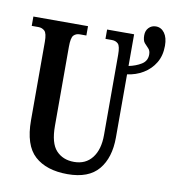

<svg xmlns="http://www.w3.org/2000/svg" viewBox="-86 -845 842 931"><g transform="rotate(10 335.0 -380.0)"><path d="M308 10Q204 10 146.5 -42Q89 -94 89 -217V-603Q89 -645 76.5 -656.5Q64 -668 46 -668H13V-714H282V-668H250Q231 -668 219.5 -656Q208 -644 208 -599V-210Q208 -125 241 -89.5Q274 -54 329 -54Q386 -54 418 -95Q450 -136 450 -207V-603Q450 -645 438.5 -656.5Q427 -668 408 -668H376V-714H509V-558Q544 -565 571 -581.5Q598 -598 598 -630Q598 -649 588 -659Q578 -669 568 -680.5Q558 -692 558 -718Q558 -741 572 -755.5Q586 -770 607 -770Q633 -770 649.5 -747.5Q666 -725 666 -685Q666 -636 644.5 -600.5Q623 -565 587 -543.5Q551 -522 509 -517V-206Q509 -106 460.5 -48Q412 10 308 10Z"/></g></svg>

Font: Noto Serif ExtraCondensed SemiBold
Style: Regular
Weight: 600
Width: 2
Designer: Monotype Design Team
Foundry: Monotype Imaging Inc.
Version: Version 2.015; ttfautohint (v1.8.4.7-5d5b)